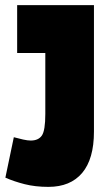

<svg xmlns="http://www.w3.org/2000/svg" viewBox="-20 -720 411 750"><path d="M1 -26 34 -184Q52 -179 70 -175Q88 -171 100 -171Q130 -171 143.5 -190.5Q157 -210 157 -275V-513H47V-700H347V-206Q347 -99 301 -44.5Q255 10 169 10Q118 10 76.5 -0.5Q35 -11 1 -26Z"/></svg>

Font: Georama Condensed Black
Style: Regular
Weight: 900
Width: 3
Designer: Jean-Baptiste Levee
Foundry: Production Type
Version: Version 1.000